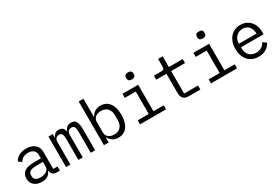

<svg xmlns="http://www.w3.org/2000/svg" viewBox="64 -1774 4072 2813"><g transform="rotate(-30 2100.0 -368.0)"><path d="M495 0Q448 0 428 -24Q408 -48 403 -84H398Q381 -39 343.5 -13.5Q306 12 243 12Q162 12 114 -30Q66 -72 66 -145Q66 -217 118.5 -256Q171 -295 288 -295H398V-346Q398 -403 366 -431.5Q334 -460 275 -460Q223 -460 190 -439.5Q157 -419 137 -384L83 -424Q93 -444 110 -463Q127 -482 152 -496.5Q177 -511 209 -519.5Q241 -528 280 -528Q371 -528 424.5 -482Q478 -436 478 -354V-70H550V0ZM257 -55Q288 -55 313.5 -62.5Q339 -70 358 -82.5Q377 -95 387.5 -112.5Q398 -130 398 -150V-235H288Q216 -235 183 -215Q150 -195 150 -157V-136Q150 -96 178.5 -75.5Q207 -55 257 -55Z M654 0V-516H728V-456H732Q744 -486 766 -507Q788 -528 831 -528Q876 -528 898 -505.5Q920 -483 925 -447H928Q942 -482 968 -505Q994 -528 1040 -528Q1103 -528 1124.5 -484Q1146 -440 1146 -358V0H1072V-345Q1072 -411 1058.5 -436.5Q1045 -462 1009 -462Q977 -462 957 -441.5Q937 -421 937 -379V0H863V-345Q863 -411 849.5 -436.5Q836 -462 801 -462Q769 -462 748.5 -441.5Q728 -421 728 -379V0Z M1295 -740H1375V-432H1379Q1429 -528 1538 -528Q1633 -528 1686.5 -457Q1740 -386 1740 -258Q1740 -130 1686.5 -59Q1633 12 1538 12Q1429 12 1379 -84H1375V0H1295ZM1507 -59Q1577 -59 1615.5 -101.5Q1654 -144 1654 -214V-302Q1654 -372 1615.5 -414.5Q1577 -457 1507 -457Q1480 -457 1456 -450Q1432 -443 1414 -429.5Q1396 -416 1385.5 -396.5Q1375 -377 1375 -351V-165Q1375 -139 1385.5 -119.5Q1396 -100 1414 -86.5Q1432 -73 1456 -66Q1480 -59 1507 -59Z M2132 -630Q2097 -630 2083 -644.5Q2069 -659 2069 -681V-697Q2069 -719 2083 -733.5Q2097 -748 2132 -748Q2167 -748 2181 -733.5Q2195 -719 2195 -697V-681Q2195 -659 2181 -644.5Q2167 -630 2132 -630ZM1906 -68H2092V-448H1906V-516H2172V-68H2346V0H1906Z M2725 0Q2666 0 2638.5 -33Q2611 -66 2611 -118V-448H2439V-516H2567Q2593 -516 2603.5 -526.5Q2614 -537 2614 -563V-698H2691V-516H2926V-448H2691V-68H2926V0Z M3332 -630Q3297 -630 3283 -644.5Q3269 -659 3269 -681V-697Q3269 -719 3283 -733.5Q3297 -748 3332 -748Q3367 -748 3381 -733.5Q3395 -719 3395 -697V-681Q3395 -659 3381 -644.5Q3367 -630 3332 -630ZM3106 -68H3292V-448H3106V-516H3372V-68H3546V0H3106Z M3909 12Q3853 12 3808.5 -7Q3764 -26 3732.5 -61.5Q3701 -97 3684 -146.5Q3667 -196 3667 -257Q3667 -319 3684.5 -369Q3702 -419 3733 -454.5Q3764 -490 3807.5 -509Q3851 -528 3904 -528Q3956 -528 3998.5 -509Q4041 -490 4071 -456.5Q4101 -423 4117 -377Q4133 -331 4133 -276V-238H3751V-214Q3751 -180 3762 -151Q3773 -122 3793.5 -101Q3814 -80 3843.5 -68.5Q3873 -57 3909 -57Q3961 -57 3999 -81Q4037 -105 4057 -147L4116 -107Q4093 -55 4039.5 -21.5Q3986 12 3909 12ZM3904 -462Q3871 -462 3843 -450Q3815 -438 3794.5 -417Q3774 -396 3762.5 -367.5Q3751 -339 3751 -305V-298H4047V-309Q4047 -343 4036.5 -371Q4026 -399 4007.5 -419.5Q3989 -440 3962.5 -451Q3936 -462 3904 -462Z"/></g></svg>

Font: IBM Plex Mono
Style: Regular
Weight: 400
Monospace: yes
Designer: Mike Abbink, Paul van der Laan, Pieter van Rosmalen
Foundry: Bold Monday
Version: Version 2.3